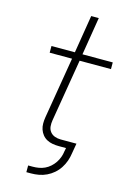

<svg xmlns="http://www.w3.org/2000/svg" viewBox="-136 -802 722 1053"><g transform="rotate(15 225.0 -275.5)"><path d="M124 184V146H150Q167 146 184.5 143Q202 140 218 132.5Q234 125 248 112.5Q262 100 272 85Q282 70 288 53.5Q294 37 296 20L300 0H259Q241 0 223.5 -3Q206 -6 191 -14Q176 -22 165.5 -35Q155 -48 149.5 -64Q144 -80 144 -98Q144 -116 147 -134L205 -482H78V-520H211L246 -735H289L254 -520H426V-482H248L189 -128Q186 -110 187.5 -93Q189 -76 199 -63Q209 -50 225 -44Q241 -38 259 -38H349L339 20Q336 42 328.5 63.5Q321 85 308 105Q295 125 277 140.5Q259 156 238 166Q217 176 194.5 180Q172 184 150 184Z"/></g></svg>

Font: Iosevka Etoile Extralight
Style: Italic
Weight: 200
Italic angle: -9°
Designer: Belleve Invis
Foundry: Belleve Invis
Version: Version 22.1.2; ttfautohint (v1.8.4)